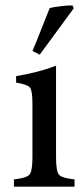

<svg xmlns="http://www.w3.org/2000/svg" viewBox="-20 -696 313 716"><path d="M258 0V-27C226 -30.3 206.5 -36.3 199.5 -45C192.5 -53.7 189 -75.3 189 -110V-451C148.3 -435 98.7 -422 40 -412V-388C68.7 -383.3 86 -377 92 -369C98 -361 101 -340.7 101 -308V-110C101 -75.3 97.3 -53.7 90 -45C82.7 -36.3 63.3 -30.3 32 -27V0ZM128 -492 255 -665 251 -675C249 -675.4 246.1 -675.7 242.2 -675.7C234.4 -675.7 222.8 -674.8 207.5 -673C184.5 -670.4 170.3 -667.7 165 -665L150 -627.5C141.3 -605.8 132.3 -583.2 123 -559.5C113.7 -535.8 106.3 -518 101 -506Z"/></svg>

Font: Ponomar Unicode
Style: Regular
Weight: 400
Version: 1.3